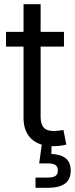

<svg xmlns="http://www.w3.org/2000/svg" viewBox="-20 -692 357 916"><path d="M285.2 -540V-469.7H8.8V-540ZM92.3 -671.9H173.8V-135.3Q173.8 -99.1 189.2 -82.8Q204.6 -66.4 239.3 -66.9Q247.6 -66.9 260 -68.6Q272.5 -70.3 282.7 -71.8L296.4 -2.4Q283.2 1.5 267.3 3.4Q251.5 5.4 236.3 5.4Q167.5 5.9 129.9 -29.3Q92.3 -64.5 92.3 -128.9ZM149.4 204.1V155.3H206.1Q232.9 155.3 244.4 147.5Q255.9 139.6 255.9 121.1Q255.9 103 244.4 95.2Q232.9 87.4 206.1 87.4H167L182.1 -22.5H226.1V0L225.1 42.5Q271.5 44.4 294.4 64Q317.4 83.5 317.4 121.6Q317.4 164.1 289.8 184.1Q262.2 204.1 206.5 204.1Z"/></svg>

Font: V-Inter
Style: Regular-375
Weight: 375
Designer: Rasmus Andersson
Foundry: rsms
Version: Version 4.000;git-4146feb